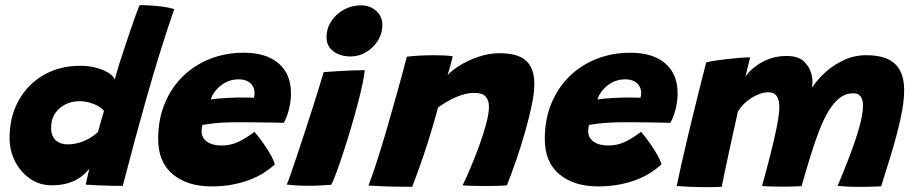

<svg xmlns="http://www.w3.org/2000/svg" viewBox="-20 -744 3680 772"><path d="M324.5 -1.5Q326 -8 328.5 -19.8Q331 -31.5 334 -44Q337 -56.5 339.5 -65Q331.5 -56 319.8 -44.8Q308 -33.5 290.2 -23Q272.5 -12.5 247 -5.8Q221.5 1 186.5 1Q140 1 101.8 -25Q63.5 -51 41 -94.2Q18.5 -137.5 18.5 -189.5Q18.5 -274 54.8 -339.5Q91 -405 155.2 -442.2Q219.5 -479.5 303 -479.5Q338 -479.5 367.2 -471.5Q396.5 -463.5 416.2 -451Q436 -438.5 441.5 -424.5Q449.5 -454.5 460.5 -489.8Q471.5 -525 483.8 -561.2Q496 -597.5 507.2 -630.2Q518.5 -663 527.5 -687.8Q536.5 -712.5 541 -723.5Q573 -723.5 612.2 -719.8Q651.5 -716 680.5 -707.5Q622 -536.5 572.8 -363.2Q523.5 -190 473.5 3.5Q460.5 3.5 431.8 3Q403 2.5 372.8 1.2Q342.5 0 324.5 -1.5ZM252 -163.5Q269 -163.5 285.8 -167Q302.5 -170.5 318.2 -177.2Q334 -184 348.2 -193.2Q362.5 -202.5 374 -213.5Q376.5 -223 379.8 -234.8Q383 -246.5 386.5 -258.2Q390 -270 393 -280.5Q396 -291 398 -298Q390.5 -308.5 374.5 -317.5Q358.5 -326.5 339 -331.8Q319.5 -337 299.5 -337Q252 -337 218.8 -307.8Q185.5 -278.5 185.5 -230.5Q185.5 -197 204 -180.2Q222.5 -163.5 252 -163.5Z M1085 -83Q1065.5 -65 1040.5 -49Q1015.5 -33 984 -21Q952.5 -9 914.2 -1.8Q876 5.5 830 5.5Q733.5 5.5 674.8 -43.2Q616 -92 616 -185Q616 -264.5 642.5 -328.2Q669 -392 715.8 -437.5Q762.5 -483 825 -507.5Q887.5 -532 960 -532Q1050.5 -532 1100.2 -489.2Q1150 -446.5 1150 -368.5Q1150 -339 1142.5 -307.2Q1135 -275.5 1121 -250Q1113.5 -250.5 1087.8 -251Q1062 -251.5 1029.8 -251.8Q997.5 -252 970 -252.5Q942.5 -253 931.5 -252.5Q904.5 -252.5 878 -251Q851.5 -249.5 830 -247Q808.5 -244.5 794.5 -242Q790.5 -232 790.5 -216.5Q790.5 -197.5 801.2 -184.5Q812 -171.5 830.2 -165.2Q848.5 -159 871 -159Q890 -159 906.8 -162.8Q923.5 -166.5 939.2 -174Q955 -181.5 970.8 -191.5Q986.5 -201.5 1003 -214Q1005.5 -211.5 1016.8 -197.5Q1028 -183.5 1042 -163.2Q1056 -143 1068.2 -121.5Q1080.5 -100 1085 -83ZM827.5 -344Q838.5 -346 854.8 -347.5Q871 -349 891.8 -350.2Q912.5 -351.5 937 -352Q951 -352 964.2 -351.8Q977.5 -351.5 987.2 -351.5Q997 -351.5 1001 -351Q1002.5 -356 1003 -361.5Q1003.5 -367 1003.5 -372.5Q1003 -387 995.5 -399Q988 -411 974 -418Q960 -425 939 -425Q910.5 -425 887 -412.5Q863.5 -400 848.2 -381.2Q833 -362.5 827.5 -344Z M1312 -1Q1303 -0.5 1275.8 1.2Q1248.5 3 1218.5 3Q1197 3 1175.5 1.8Q1154 0.5 1133 -2Q1138 -13 1148.5 -43Q1159 -73 1173.2 -115.2Q1187.5 -157.5 1203 -205.2Q1218.5 -253 1233.8 -300.2Q1249 -347.5 1261.5 -387.8Q1274 -428 1281.5 -454Q1301 -455.5 1332.5 -457.5Q1364 -459.5 1395.2 -460.8Q1426.5 -462 1446.5 -462Q1445.5 -445 1437.5 -406.5Q1429.5 -368 1417.5 -323Q1405.5 -277.5 1390.8 -228Q1376 -178.5 1361 -132.5Q1346 -86.5 1333 -51.5Q1320 -16.5 1312 -1ZM1390 -517Q1348.5 -517 1320.8 -537.5Q1293 -558 1293 -593.5Q1293 -630.5 1312.5 -659.5Q1332 -688.5 1363.2 -705.5Q1394.5 -722.5 1431 -722.5Q1468.5 -722.5 1493 -700Q1517.5 -677.5 1517.5 -643.5Q1517.5 -610 1499.8 -581.2Q1482 -552.5 1453 -534.8Q1424 -517 1390 -517Z M1637.5 7Q1620 7 1595.2 6.8Q1570.5 6.5 1545 6Q1524.5 5 1498 4Q1471.5 3 1461.5 2Q1477.5 -39.5 1495 -93.8Q1512.5 -148 1531.8 -213.5Q1551 -279 1572.2 -355Q1593.5 -431 1616 -516Q1638.5 -519 1668.2 -520.5Q1698 -522 1727 -522Q1748 -522 1767.2 -521Q1786.5 -520 1800.5 -517.5Q1799.5 -513.5 1796 -499.8Q1792.5 -486 1788 -469.8Q1783.5 -453.5 1779.5 -441.5Q1795 -460 1828.5 -480.8Q1862 -501.5 1904.2 -515.8Q1946.5 -530 1987.5 -530Q2063.5 -530 2096 -499.2Q2128.5 -468.5 2128.5 -406.5Q2128.5 -371 2118 -320.8Q2107.5 -270.5 2091.2 -213.5Q2075 -156.5 2055.8 -100.8Q2036.5 -45 2018 1.5Q2006 2.5 1982 3.2Q1958 4 1931.5 4Q1902.5 4 1877 3.2Q1851.5 2.5 1840 1.5Q1853.5 -26 1871.5 -68.5Q1889.5 -111 1906.8 -158Q1924 -205 1935 -246.8Q1946 -288.5 1946 -314.5Q1946 -341 1932.8 -355.8Q1919.5 -370.5 1886.5 -370.5Q1862 -370.5 1835.8 -361.8Q1809.5 -353 1785 -339.5Q1760.5 -326 1741.5 -312Q1720.5 -234.5 1700.8 -173Q1681 -111.5 1664.8 -66.5Q1648.5 -21.5 1637.5 7Z M2639.5 -83Q2620 -65 2595 -49Q2570 -33 2538.5 -21Q2507 -9 2468.8 -1.8Q2430.5 5.5 2384.5 5.5Q2288 5.5 2229.2 -43.2Q2170.5 -92 2170.5 -185Q2170.5 -264.5 2197 -328.2Q2223.5 -392 2270.2 -437.5Q2317 -483 2379.5 -507.5Q2442 -532 2514.5 -532Q2605 -532 2654.8 -489.2Q2704.5 -446.5 2704.5 -368.5Q2704.5 -339 2697 -307.2Q2689.5 -275.5 2675.5 -250Q2668 -250.5 2642.2 -251Q2616.5 -251.5 2584.2 -251.8Q2552 -252 2524.5 -252.5Q2497 -253 2486 -252.5Q2459 -252.5 2432.5 -251Q2406 -249.5 2384.5 -247Q2363 -244.5 2349 -242Q2345 -232 2345 -216.5Q2345 -197.5 2355.8 -184.5Q2366.5 -171.5 2384.8 -165.2Q2403 -159 2425.5 -159Q2444.5 -159 2461.2 -162.8Q2478 -166.5 2493.8 -174Q2509.5 -181.5 2525.2 -191.5Q2541 -201.5 2557.5 -214Q2560 -211.5 2571.2 -197.5Q2582.5 -183.5 2596.5 -163.2Q2610.5 -143 2622.8 -121.5Q2635 -100 2639.5 -83ZM2382 -344Q2393 -346 2409.2 -347.5Q2425.5 -349 2446.2 -350.2Q2467 -351.5 2491.5 -352Q2505.5 -352 2518.8 -351.8Q2532 -351.5 2541.8 -351.5Q2551.5 -351.5 2555.5 -351Q2557 -356 2557.5 -361.5Q2558 -367 2558 -372.5Q2557.5 -387 2550 -399Q2542.5 -411 2528.5 -418Q2514.5 -425 2493.5 -425Q2465 -425 2441.5 -412.5Q2418 -400 2402.8 -381.2Q2387.5 -362.5 2382 -344Z M2701 3.5Q2707 -27 2718.5 -78Q2730 -129 2744.2 -189Q2758.5 -249 2773 -308.2Q2787.5 -367.5 2800 -416.5Q2812.5 -465.5 2819.5 -493Q2834 -497 2857.8 -500.5Q2881.5 -504 2908.2 -507Q2935 -510 2958.8 -511.8Q2982.5 -513.5 2996.5 -513.5Q2994.5 -505 2991.5 -493.8Q2988.5 -482.5 2985.8 -471.2Q2983 -460 2980.8 -450.5Q2978.5 -441 2977 -435.5Q2982.5 -444.5 2996.2 -458.5Q3010 -472.5 3031.2 -486.5Q3052.5 -500.5 3080.8 -509.8Q3109 -519 3143 -519Q3192 -519 3215.8 -493.8Q3239.5 -468.5 3245 -435Q3247 -424.5 3246.8 -413.2Q3246.5 -402 3245.5 -391.5Q3266 -424 3299 -453.8Q3332 -483.5 3374 -502.8Q3416 -522 3462.5 -522Q3542.5 -522 3579 -486.8Q3615.5 -451.5 3615.5 -382Q3615.5 -346 3607.8 -301.8Q3600 -257.5 3586.8 -207.5Q3573.5 -157.5 3557 -103.8Q3540.5 -50 3523 5Q3502 6 3480.2 6.8Q3458.5 7.5 3437 7.5Q3414.5 7.5 3392 6.5Q3369.5 5.5 3348 3.5Q3371 -51.5 3394.8 -113Q3418.5 -174.5 3434.2 -229.5Q3450 -284.5 3450 -319.5Q3450 -369 3411 -369Q3380.5 -369 3356.2 -350.2Q3332 -331.5 3311.5 -297.5Q3291 -263.5 3273.5 -217.8Q3256 -172 3239.5 -119Q3230.5 -90.5 3221.5 -59.5Q3212.5 -28.5 3203 4.5Q3192 5 3171.8 5.8Q3151.5 6.5 3129 6.5Q3102.5 6.5 3078.2 5.8Q3054 5 3044 3.5Q3061 -57.5 3077 -119.5Q3093 -181.5 3103.2 -233.2Q3113.5 -285 3113.5 -314Q3113.5 -343 3103 -358Q3092.5 -373 3068.5 -373Q3052 -373 3034 -366.2Q3016 -359.5 2999.2 -348.8Q2982.5 -338 2969 -324Q2955.5 -310 2947 -295.5Q2929 -216 2914.8 -149.8Q2900.5 -83.5 2891.8 -41.8Q2883 0 2882 7Q2876 7.5 2856.5 8Q2837 8.5 2822.5 8.5Q2787 8.5 2751.8 7Q2716.5 5.5 2701 3.5Z"/></svg>

Font: Grandstander Thin ExtraBold
Style: Italic
Weight: 800
Italic angle: -15°
Version: Version 1.200